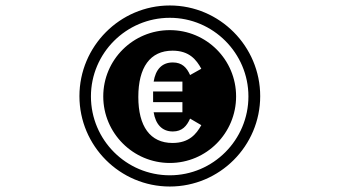

<svg xmlns="http://www.w3.org/2000/svg" viewBox="-20 -652 1240 701"><path d="M312 -300C312 -458 441 -587 600 -587C758 -587 887 -458 887 -300C887 -141 758 -12 600 -12C441 -12 312 -141 312 -300ZM610 -130C528 -130 485 -191 485 -298C485 -406 528 -467 610 -467C671 -467 697 -434 715 -401L674 -378C662 -405 645 -424 611 -424C571 -424 548 -398 541 -354H646V-318H539V-279H646V-242H541C548 -199 571 -172 611 -172C645 -172 662 -192 674 -219L715 -195C697 -163 671 -130 610 -130ZM357 -300C357 -166 466 -57 600 -57C734 -57 842 -166 842 -300C842 -434 734 -542 600 -542C466 -542 357 -434 357 -300ZM270 -301C270 -119 418 29 600 29C782 29 930 -119 930 -301C930 -483 782 -632 600 -632C418 -632 270 -483 270 -301Z"/></svg>

Font: CryptoKit 1.4
Style: Regular
Weight: 400
Monospace: yes
Designer: Oceane Juvin
Foundry: http://www.head-geneve.ch
Version: Version 1.000